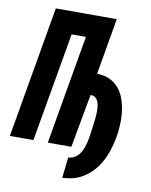

<svg xmlns="http://www.w3.org/2000/svg" viewBox="-122 -781 804 1022"><g transform="rotate(10 280.0 -270.0)"><path d="M372.6 -406.2H379.4Q416 -404.8 443.1 -391.4Q470.2 -377.9 489 -356.2Q507.8 -334.5 519 -306.2Q530.3 -277.8 535.4 -246.8Q540.5 -215.8 540.5 -183.8Q540.5 -151.9 537.1 -122.6Q530.3 -67.4 513.2 -15.6Q496.1 36.1 466.1 76.9Q436 117.7 391.8 143.3Q347.7 168.9 286.1 170.9L298.3 59.6Q318.8 57.6 333.5 48.6Q348.1 39.6 358.4 25.6Q368.7 11.7 375.2 -6.1Q381.8 -23.9 386 -42.5Q390.1 -61 392.6 -79.6Q395 -98.1 397.5 -114.3Q398.4 -124 400.9 -139.9Q403.3 -155.8 405 -174.6Q406.7 -193.4 406.7 -212.6Q406.7 -231.9 403.1 -248Q399.4 -264.2 390.9 -275.1Q382.3 -286.1 367.7 -288.6L357.9 -289.1L305.2 0H177.7L279.8 -589.4H202.6L100.1 0H-27.3L95.7 -710.9H425.3Z"/></g></svg>

Font: Roboto Mono
Style: Bold Italic
Weight: 700
Designer: Google
Version: Version 2.000985; 2015; ttfautohint (v1.3)